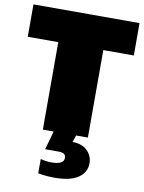

<svg xmlns="http://www.w3.org/2000/svg" viewBox="-101 -710 761 1016"><g transform="rotate(10 280.0 -202.0)"><path d="M159 0V-470H-5V-644H565V-470H401V0H338L325 37Q375 37 404 64.5Q433 92 433 133Q433 182 390.5 211Q348 240 263 240Q251 240 233 239Q215 238 199 236Q183 234 175 232V155Q204 163 233 163Q300 163 300 128Q300 112 290 106Q280 100 263 100H189L217 0Z"/></g></svg>

Font: Boz Display
Style: Regular
Weight: 900
Version: Version 2.000; ttfautohint (v1.8.3)